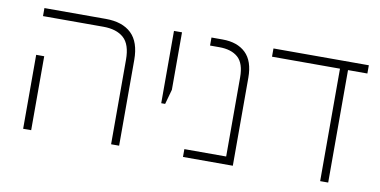

<svg xmlns="http://www.w3.org/2000/svg" viewBox="-61 -752 1819 918"><g transform="rotate(10 848.5 -293.0)"><path d="M516 0V-410Q516 -485 481 -516Q446 -547 382 -547H89V-586H387Q468 -586 511.5 -544.5Q555 -503 555 -416V0ZM89 0V-359H128V0Z M718 -235V-586H757V-307L737 -235Z M865 0V-38H1068V-422Q1068 -490 1036 -518.5Q1004 -547 945 -547H900V-586H954Q1026 -586 1066.5 -547Q1107 -508 1107 -427V0Z M1531 0V-566H1570V0ZM1201 -546V-586H1664V-546Z"/></g></svg>

Font: Noto Sans Hebrew ExtraLight
Style: Regular
Weight: 250
Designer: Monotype Design Team
Foundry: Monotype Imaging Inc.
Version: Version 2.003